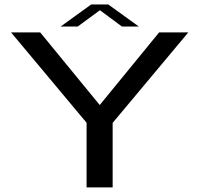

<svg xmlns="http://www.w3.org/2000/svg" viewBox="-20 -816 880 836"><path d="M357 0H470.5V-281L800 -675H673L414.5 -359H414L155 -675H28L357 -281.5ZM244 -700.5H318.5L415 -771.5L511 -700.5H584.5L451.5 -796.5H377Z"/></svg>

Font: Anybody Expanded
Style: Regular
Weight: 400
Width: 7
Version: Version 1.113;gftools[0.9.25]